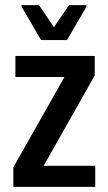

<svg xmlns="http://www.w3.org/2000/svg" viewBox="-20 -728 422 748"><path d="M32 0V-76L231 -428H40V-510H349V-434L150 -82H351V0ZM140 -572 64 -702V-708H132L190 -622L249 -708H317V-702L241 -572Z"/></svg>

Font: Saira Condensed SemiBold
Style: Regular
Weight: 600
Width: 3
Designer: Hector Gatti with collaboration of the Omnibus-Type team
Foundry: Omnibus-Type
Version: Version 1.100